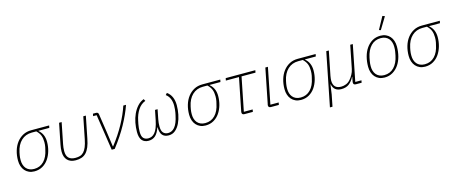

<svg xmlns="http://www.w3.org/2000/svg" viewBox="-51 -1509 5842 2460"><g transform="rotate(-15 2870.5 -279.0)"><path d="M410 -477V-473Q479 -415 479 -313Q479 -251 462.5 -193Q446 -135 414.5 -89Q383 -43 335.5 -15.5Q288 12 227 12Q187 12 155.5 -2Q124 -16 102 -41Q80 -66 68.5 -100.5Q57 -135 57 -176Q57 -245 75 -305.5Q93 -366 127.5 -411Q162 -456 210.5 -482Q259 -508 321 -508H559L553 -477ZM320 -477Q237 -477 180 -423.5Q123 -370 103 -273L96 -237Q93 -221 92 -205Q91 -189 91 -171Q91 -139 99.5 -111.5Q108 -84 125 -63.5Q142 -43 168.5 -31Q195 -19 231 -19Q309 -19 361 -72.5Q413 -126 432 -223L439 -253Q442 -268 443.5 -285Q445 -302 445 -318Q445 -368 431 -405Q417 -442 380 -477Z M669 -227Q665 -207 662.5 -184.5Q660 -162 660 -139Q660 -77 690 -48Q720 -19 779 -19Q814 -19 841 -27.5Q868 -36 889 -58.5Q910 -81 926 -119.5Q942 -158 954 -218L1012 -508H1046L988 -217Q976 -154 957.5 -110Q939 -66 913.5 -39Q888 -12 853.5 0Q819 12 775 12Q703 12 664.5 -28.5Q626 -69 626 -141Q626 -161 628.5 -185Q631 -209 636 -233L691 -508H725Z M1253 0 1181 -477H1134L1140 -508H1179Q1210 -508 1213 -482L1249 -243L1278 -37H1282Q1376 -158 1441 -277Q1506 -396 1543 -508H1579Q1539 -393 1469 -265Q1399 -137 1293 0Z M1930 -223Q1925 -197 1923 -174.5Q1921 -152 1921 -129Q1921 -69 1945 -44Q1969 -19 2008 -19Q2031 -19 2053.5 -29Q2076 -39 2095.5 -62Q2115 -85 2130.5 -122.5Q2146 -160 2157 -214L2164 -248Q2167 -264 2169.5 -290Q2172 -316 2172 -339Q2172 -390 2155.5 -430Q2139 -470 2103 -497L2124 -520Q2206 -461 2206 -336Q2206 -276 2194 -214.5Q2182 -153 2158 -102.5Q2134 -52 2096.5 -20Q2059 12 2008 12Q1953 12 1924.5 -20.5Q1896 -53 1895 -125H1892Q1866 -50 1829.5 -19Q1793 12 1741 12Q1685 12 1654.5 -23.5Q1624 -59 1624 -135Q1624 -195 1635.5 -255.5Q1647 -316 1671 -368.5Q1695 -421 1731 -461Q1767 -501 1816 -520L1831 -493Q1770 -470 1731.5 -411Q1693 -352 1677 -274L1668 -230Q1663 -205 1660.5 -178.5Q1658 -152 1658 -129Q1658 -67 1681.5 -43Q1705 -19 1745 -19Q1769 -19 1791 -28.5Q1813 -38 1832.5 -61Q1852 -84 1867.5 -122.5Q1883 -161 1895 -220L1921 -349H1955Z M2680 -477V-473Q2749 -415 2749 -313Q2749 -251 2732.5 -193Q2716 -135 2684.5 -89Q2653 -43 2605.5 -15.5Q2558 12 2497 12Q2457 12 2425.5 -2Q2394 -16 2372 -41Q2350 -66 2338.5 -100.5Q2327 -135 2327 -176Q2327 -245 2345 -305.5Q2363 -366 2397.5 -411Q2432 -456 2480.5 -482Q2529 -508 2591 -508H2829L2823 -477ZM2590 -477Q2507 -477 2450 -423.5Q2393 -370 2373 -273L2366 -237Q2363 -221 2362 -205Q2361 -189 2361 -171Q2361 -139 2369.5 -111.5Q2378 -84 2395 -63.5Q2412 -43 2438.5 -31Q2465 -19 2501 -19Q2579 -19 2631 -72.5Q2683 -126 2702 -223L2709 -253Q2712 -268 2713.5 -285Q2715 -302 2715 -318Q2715 -368 2701 -405Q2687 -442 2650 -477Z M3015 0Q2981 0 2981 -29Q2981 -34 2981.5 -38Q2982 -42 2983 -47L3069 -477H2895L2901 -508H3294L3288 -477H3103L3014 -31H3131L3125 0Z M3470 0H3366Q3332 0 3332 -29Q3332 -34 3332.5 -38Q3333 -42 3335 -47L3427 -508H3461L3366 -31H3476Z M3945 -477V-473Q4014 -415 4014 -313Q4014 -251 3997.5 -193Q3981 -135 3949.5 -89Q3918 -43 3870.5 -15.5Q3823 12 3762 12Q3722 12 3690.5 -2Q3659 -16 3637 -41Q3615 -66 3603.5 -100.5Q3592 -135 3592 -176Q3592 -245 3610 -305.5Q3628 -366 3662.5 -411Q3697 -456 3745.5 -482Q3794 -508 3856 -508H4094L4088 -477ZM3855 -477Q3772 -477 3715 -423.5Q3658 -370 3638 -273L3631 -237Q3628 -221 3627 -205Q3626 -189 3626 -171Q3626 -139 3634.5 -111.5Q3643 -84 3660 -63.5Q3677 -43 3703.5 -31Q3730 -19 3766 -19Q3844 -19 3896 -72.5Q3948 -126 3967 -223L3974 -253Q3977 -268 3978.5 -285Q3980 -302 3980 -318Q3980 -368 3966 -405Q3952 -442 3915 -477Z M4094 200 4235 -508H4269L4205 -189Q4202 -172 4200 -155Q4198 -138 4198 -128Q4198 -19 4304 -19Q4336 -19 4369 -32Q4402 -45 4428 -76Q4448 -99 4466 -131.5Q4484 -164 4492 -202L4553 -508H4587L4492 -31H4574L4568 0H4492Q4459 0 4459 -29Q4459 -34 4459.5 -38.5Q4460 -43 4461 -49L4472 -105H4469Q4440 -49 4400.5 -18.5Q4361 12 4298 12Q4250 12 4220 -11Q4190 -34 4179 -85H4177L4159 44L4128 200Z M4871 12Q4831 12 4799.5 -2Q4768 -16 4746 -41Q4724 -66 4712.5 -100.5Q4701 -135 4701 -176Q4701 -245 4717.5 -307.5Q4734 -370 4766.5 -417Q4799 -464 4846 -492Q4893 -520 4955 -520Q4995 -520 5026.5 -506Q5058 -492 5080 -467Q5102 -442 5113.5 -407.5Q5125 -373 5125 -332Q5125 -263 5108.5 -200.5Q5092 -138 5059.5 -91Q5027 -44 4979.5 -16Q4932 12 4871 12ZM4875 -19Q4953 -19 5005 -72.5Q5057 -126 5077 -223L5086 -271Q5089 -287 5090 -303Q5091 -319 5091 -337Q5091 -368 5082.5 -396Q5074 -424 5057 -444.5Q5040 -465 5013.5 -477Q4987 -489 4951 -489Q4873 -489 4821 -435.5Q4769 -382 4749 -285L4740 -237Q4737 -221 4736 -205Q4735 -189 4735 -171Q4735 -139 4743.5 -111.5Q4752 -84 4769 -63.5Q4786 -43 4812.5 -31Q4839 -19 4875 -19ZM4980 -587 4957 -595 5046 -758 5077 -747Z M5592 -477V-473Q5661 -415 5661 -313Q5661 -251 5644.5 -193Q5628 -135 5596.5 -89Q5565 -43 5517.5 -15.5Q5470 12 5409 12Q5369 12 5337.5 -2Q5306 -16 5284 -41Q5262 -66 5250.5 -100.5Q5239 -135 5239 -176Q5239 -245 5257 -305.5Q5275 -366 5309.5 -411Q5344 -456 5392.5 -482Q5441 -508 5503 -508H5741L5735 -477ZM5502 -477Q5419 -477 5362 -423.5Q5305 -370 5285 -273L5278 -237Q5275 -221 5274 -205Q5273 -189 5273 -171Q5273 -139 5281.5 -111.5Q5290 -84 5307 -63.5Q5324 -43 5350.5 -31Q5377 -19 5413 -19Q5491 -19 5543 -72.5Q5595 -126 5614 -223L5621 -253Q5624 -268 5625.5 -285Q5627 -302 5627 -318Q5627 -368 5613 -405Q5599 -442 5562 -477Z"/></g></svg>

Font: IBM Plex Sans ExtLt
Style: Italic
Weight: 200
Italic angle: -11°
Designer: Mike Abbink, Paul van der Laan, Pieter van Rosmalen
Foundry: Bold Monday
Version: Version 3.005